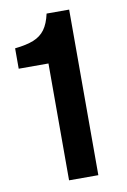

<svg xmlns="http://www.w3.org/2000/svg" viewBox="-80 -739 520 788"><g transform="rotate(-10 179.5 -345.0)"><path d="M143 0V-555L171 -690H265V0ZM19 -487V-572Q67 -577 97 -589Q127 -601 144.5 -625Q162 -649 171 -690L196 -487Z"/></g></svg>

Font: Radio Canada Big Medium
Style: Regular
Weight: 500
Designer: Étienne Aubert Bonn
Foundry: Coppers and Brasses
Version: Version 1.001